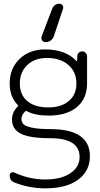

<svg xmlns="http://www.w3.org/2000/svg" viewBox="-20 -827 547 1054"><path d="M88.9 -368.2Q88.9 -306.6 129.9 -272Q170.9 -237.3 245.1 -237.3Q316.4 -237.3 357.9 -272.5Q399.4 -307.6 399.4 -368.2Q399.4 -432.6 355 -470.7Q310.5 -508.8 237.3 -508.8Q170.9 -508.8 129.9 -470.2Q88.9 -431.6 88.9 -368.2ZM417 35.2Q417 -68.4 254.9 -68.4Q253.9 -68.4 252 -68.4Q144.5 -68.4 95.2 -92.8Q45.9 -117.2 45.9 -170.9Q45.9 -210.9 77.1 -242.2Q82 -247.1 76.2 -252Q33.2 -295.9 33.2 -369.1Q33.2 -451.2 87.4 -503.4Q141.6 -555.7 226.6 -555.7Q340.8 -555.7 399.4 -492.2Q400.4 -491.2 401.9 -491.7Q403.3 -492.2 403.3 -494.1L404.3 -518.6Q404.3 -529.3 412.1 -537.1Q419.9 -544.9 431.2 -544.9Q442.4 -544.9 450.2 -537.1Q458 -529.3 458 -517.6V-369.1Q458 -286.1 402.3 -239.3Q346.7 -192.4 246.1 -192.4Q174.8 -192.4 128.9 -215.8Q122.1 -219.7 117.2 -214.8Q97.7 -194.3 97.7 -174.8Q97.7 -158.2 107.4 -146.5Q117.2 -134.8 153.8 -126.5Q190.4 -118.2 256.8 -118.2Q473.6 -118.2 473.6 31.2Q473.6 111.3 409.2 159.2Q344.7 207 228.5 207Q140.6 207 59.6 174.8Q33.2 165 33.2 135.7Q33.2 126 41.5 121.1Q49.8 116.2 58.6 120.1Q140.6 158.2 228.5 158.2Q315.4 158.2 366.2 124Q417 89.8 417 35.2ZM306.6 -806.6Q316.4 -806.6 323.2 -797.9Q327.1 -792 327.1 -786.1Q327.1 -783.2 326.2 -779.3L275.4 -627.9Q270.5 -613.3 258.3 -604.5Q246.1 -595.7 230.5 -595.7Q217.8 -595.7 210.9 -605.5Q207 -612.3 207 -619.1Q207 -623 209 -627.9L266.6 -779.3Q271.5 -792 282.2 -799.3Q293 -806.6 306.6 -806.6Z"/></svg>

Font: Gen Jyuu Gothic P Light
Style: Regular
Weight: 200
Designer: [Source Han Sans]
Ryoko NISHIZUKA  (kana & ideographs); Paul D. Hunt (Latin, Greek & Cyrillic); Wenlong ZHANG  (bopomofo
Version: Version 1.002.20150607